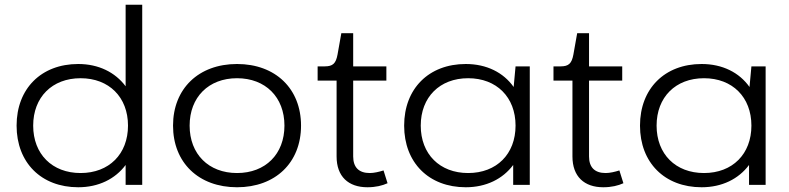

<svg xmlns="http://www.w3.org/2000/svg" viewBox="-20 -780 3330 810"><path d="M510 0H580V-760H510V-416C466 -475 396 -510 310 -510C154 -510 50 -406 50 -250C50 -94 154 10 310 10C396 10 466 -25 510 -84ZM320 -50C200 -50 120 -130 120 -250C120 -370 200 -450 320 -450C440 -450 520 -370 520 -250C520 -130 440 -50 320 -50Z M980 -510C818 -510 710 -406 710 -250C710 -94 818 10 980 10C1142 10 1250 -94 1250 -250C1250 -406 1142 -510 980 -510ZM980 -50C860 -50 780 -130 780 -250C780 -370 860 -450 980 -450C1100 -450 1180 -370 1180 -250C1180 -130 1100 -50 980 -50Z M1320 -440H1400V-120C1400 -35 1450 10 1530 10C1565 10 1593 3 1615 -7L1598 -61C1579 -55 1558 -50 1540 -50C1494 -50 1470 -74 1470 -120V-440H1610V-500H1470V-640H1420L1404 -550C1397 -512 1384 -500 1350 -500H1320Z M2145 0H2215V-500H2155L2147 -413C2104 -474 2033 -510 1945 -510C1789 -510 1685 -406 1685 -250C1685 -94 1789 10 1945 10C2031 10 2101 -25 2145 -84ZM1955 -50C1835 -50 1755 -130 1755 -250C1755 -370 1835 -450 1955 -450C2075 -450 2155 -370 2155 -250C2155 -130 2075 -50 1955 -50Z M2315 -440H2395V-120C2395 -35 2445 10 2525 10C2560 10 2588 3 2610 -7L2593 -61C2574 -55 2553 -50 2535 -50C2489 -50 2465 -74 2465 -120V-440H2605V-500H2465V-640H2415L2399 -550C2392 -512 2379 -500 2345 -500H2315Z M3140 0H3210V-500H3150L3142 -413C3099 -474 3028 -510 2940 -510C2784 -510 2680 -406 2680 -250C2680 -94 2784 10 2940 10C3026 10 3096 -25 3140 -84ZM2950 -50C2830 -50 2750 -130 2750 -250C2750 -370 2830 -450 2950 -450C3070 -450 3150 -370 3150 -250C3150 -130 3070 -50 2950 -50Z"/></svg>

Font: Gully Light
Style: Regular
Weight: 300
Designer: jaikishan Patel
Foundry: MagicType
Version: Version 1.000;Glyphs 3.2 (3242)